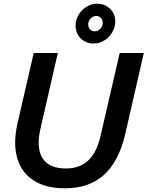

<svg xmlns="http://www.w3.org/2000/svg" viewBox="-20 -1006 796 1036"><path d="M331 10Q227 10 161 -32.5Q95 -75 72.5 -154.5Q50 -234 75 -343L162 -720H292L198 -310Q183 -247 192 -198.5Q201 -150 236.5 -123.5Q272 -97 336 -97Q411 -97 457 -141Q503 -185 523 -275L626 -720H756L655 -280Q621 -135 541 -62.5Q461 10 331 10ZM485 -771Q444 -771 416 -798.5Q388 -826 388 -867Q388 -900 404 -926.5Q420 -953 446.5 -969.5Q473 -986 504 -986Q546 -986 574 -958.5Q602 -931 602 -890Q602 -859 585.5 -831.5Q569 -804 542.5 -787.5Q516 -771 485 -771ZM490 -837Q508 -837 521 -850.5Q534 -864 534 -883Q534 -900 524 -910Q514 -920 499 -920Q483 -920 469.5 -906.5Q456 -893 456 -874Q456 -858 466 -847.5Q476 -837 490 -837Z"/></svg>

Font: Instrument Sans SemiBold
Style: Italic
Weight: 600
Italic angle: -13°
Designer: Rodrigo Fuenzalida
Foundry: fragTYPE
Version: Version 1.000;gftools[0.9.28]